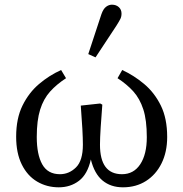

<svg xmlns="http://www.w3.org/2000/svg" viewBox="-20 -787 783 820"><path d="M231 13Q180 13 138.5 -11.5Q97 -36 73 -84.5Q49 -133 49 -203Q49 -281 76 -336Q103 -391 146.5 -428Q190 -465 241 -488L262 -453Q222 -427 194 -396Q166 -365 151.5 -319Q137 -273 137 -202Q137 -127 160.5 -85Q184 -43 236 -43Q275 -43 304.5 -72Q334 -101 334 -169Q334 -221 325 -336L408 -345L417 -340Q413 -289 410 -243Q407 -197 407 -169Q407 -43 501 -43Q551 -43 579 -85.5Q607 -128 607 -201Q607 -274 592 -320Q577 -366 549.5 -396.5Q522 -427 482 -453L502 -488Q552 -465 596 -428Q640 -391 667 -336Q694 -281 694 -202Q694 -138 670 -89.5Q646 -41 603.5 -14Q561 13 505 13Q453 13 418 -16Q383 -45 368 -106Q354 -43 317.5 -15Q281 13 231 13ZM357 -556 413 -726Q421 -749 433 -758Q445 -767 458 -767Q476 -767 487.5 -756.5Q499 -746 499 -729Q499 -716 494 -706Q489 -696 477 -677L388 -542Z"/></svg>

Font: Source Serif 4
Style: Regular
Weight: 400
Designer: Frank Grießhammer
Foundry: Adobe
Version: Version 4.005;hotconv 1.1.0;makeotfexe 2.6.0